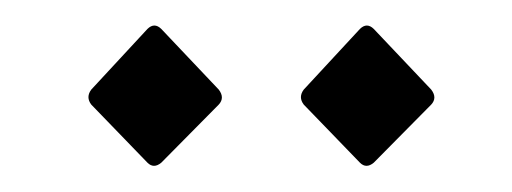

<svg xmlns="http://www.w3.org/2000/svg" viewBox="-20 -633 400 150"><path d="M272 -505.9Q266.1 -501 261.2 -505.9L217.3 -551.3Q212.9 -557.1 217.3 -563L261.2 -610.4Q266.6 -615.7 272 -610.4L316.9 -563Q321.8 -556.6 316.9 -551.3ZM106 -505.9Q100.1 -501 95.2 -505.9L51.3 -551.3Q46.9 -557.1 51.3 -563L95.2 -610.4Q100.6 -615.7 106 -610.4L150.9 -563Q155.8 -556.6 150.9 -551.3Z"/></svg>

Font: Della Respira
Style: Regular
Weight: 500
Version: Version 0.201